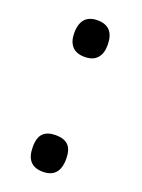

<svg xmlns="http://www.w3.org/2000/svg" viewBox="-114 -606 499 675"><g transform="rotate(20 135.0 -268.0)"><path d="M195.3 -480.5Q195.3 -449.2 179.7 -431.6Q164.1 -414.1 132.8 -414.1Q101.6 -414.1 85.9 -431.6Q70.3 -449.2 70.3 -480.5Q70.3 -515.6 85.9 -533.2Q101.6 -550.8 132.8 -550.8Q164.1 -550.8 179.7 -533.2Q195.3 -515.6 195.3 -480.5ZM195.3 -54.7Q195.3 -19.5 179.7 -2Q164.1 15.6 132.8 15.6Q101.6 15.6 85.9 -2Q70.3 -19.5 70.3 -54.7Q70.3 -89.8 85.9 -105.5Q101.6 -121.1 132.8 -121.1Q164.1 -121.1 179.7 -105.5Q195.3 -89.8 195.3 -54.7Z"/></g></svg>

Font: Droid Sans Fallback
Style: Regular
Weight: 400
Designer: Steve Matteson
Foundry: Ascender Corporation
Version: 3.00 (Khmer version)